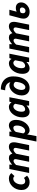

<svg xmlns="http://www.w3.org/2000/svg" viewBox="1923 -2674 935 4822"><g transform="rotate(-90 2391.0 -263.5)"><path d="M223.4 12Q168.2 12 124.3 -12.1Q80.3 -36.1 54.7 -81.7Q29.1 -127.4 29.1 -192.5Q29.1 -256.8 51.6 -313.8Q74.1 -370.8 113.7 -414.6Q153.3 -458.4 206 -483.2Q258.7 -508 319.6 -508Q368.3 -508 402.2 -489.2Q436.1 -470.4 454.1 -446.9L380.4 -368.6Q366.1 -382.8 350.6 -390.4Q335.1 -398.1 312.5 -398.1Q283.4 -398.1 257.5 -381.8Q231.7 -365.4 211.8 -337.5Q191.8 -309.6 180.6 -273Q169.3 -236.4 169.3 -195.4Q169.3 -150.4 191 -124.2Q212.6 -98 253.2 -98Q278 -98 297.7 -108.1Q317.4 -118.2 332.6 -129.9L389.4 -52.7Q359.7 -24.4 319.7 -6.2Q279.7 12 223.4 12Z M457.3 0 556.6 -496.1H668L665.9 -429.7H669.9Q705.9 -461.2 746.4 -484.7Q786.8 -508.1 828.2 -508.1Q883.3 -508.1 908.2 -484.2Q933.1 -460.3 943.2 -421Q984.3 -459.4 1026.9 -483.8Q1069.5 -508.1 1110.9 -508.1Q1172.6 -508.1 1200.2 -475.6Q1227.9 -443.1 1227.9 -380.6Q1227.9 -364.2 1225.9 -346.4Q1224 -328.5 1219.9 -310L1157.9 0H1021.1L1079.8 -292.8Q1083.2 -308.4 1085.5 -319.3Q1087.8 -330.3 1087.8 -340.3Q1087.8 -365.9 1075.1 -378.7Q1062.5 -391.5 1037.7 -391.5Q1021.1 -391.5 996.6 -376Q972.1 -360.4 940.6 -326.7L875.2 0H738.4L797.1 -292.8Q800.4 -308.4 802.8 -319.3Q805.1 -330.3 805.1 -340.3Q805.1 -365.9 792.4 -378.7Q779.8 -391.5 756.6 -391.5Q739.2 -391.5 714.3 -376Q689.4 -360.4 657.9 -326.7L594.1 0Z M1246.9 184.1 1383.6 -496.1H1495L1496.2 -439.3H1500.2Q1534.2 -469.7 1573 -488.9Q1611.9 -508.1 1650.5 -508.1Q1716 -508.1 1753.2 -461.2Q1790.5 -414.2 1790.5 -326.2Q1790.5 -255.6 1768.6 -193.9Q1746.7 -132.3 1709.2 -86.1Q1671.7 -39.8 1624.4 -13.9Q1577.2 12 1525.6 12Q1494.9 12 1468.1 -4Q1441.3 -20 1425.2 -46.6H1423.2L1409.5 50.2L1383.7 184.1ZM1516 -99.7Q1542.1 -99.7 1565.8 -115.7Q1589.6 -131.7 1608.4 -159.8Q1627.3 -187.9 1638 -226.2Q1648.8 -264.4 1648.8 -308.7Q1648.8 -354.2 1633.1 -375.3Q1617.4 -396.4 1590.8 -396.4Q1567.8 -396.4 1539.4 -382.3Q1511.1 -368.2 1488.5 -333.7L1451 -146.5Q1462.7 -122.4 1480 -111Q1497.3 -99.7 1516 -99.7Z M1994.1 12Q1929 12 1891.5 -35.3Q1854.1 -82.7 1854.1 -169.8Q1854.1 -240.8 1876.1 -302.4Q1898.1 -363.9 1935.4 -410Q1972.6 -456 2020.1 -482Q2067.6 -508 2119.2 -508Q2153 -508 2182.9 -490.7Q2212.8 -473.3 2227.2 -443H2229.2L2250.7 -496H2360.2L2261.1 0H2149.6L2151.8 -64.6H2149.4Q2115.9 -29.8 2074.3 -8.9Q2032.7 12 1994.1 12ZM2053.8 -99.5Q2079 -99.5 2107.5 -115.4Q2136 -131.2 2159.8 -173L2195.3 -348.8Q2183.2 -374.1 2164.9 -385.3Q2146.5 -396.5 2128.6 -396.5Q2102.6 -396.5 2078.9 -380.5Q2055.1 -364.6 2036.3 -336.3Q2017.4 -308 2006.6 -269.9Q1995.9 -231.8 1995.9 -187.6Q1995.9 -142 2011.5 -120.8Q2027 -99.5 2053.8 -99.5Z M2590.5 12Q2536.8 12 2494.7 -10.8Q2452.6 -33.6 2428.6 -77.3Q2404.5 -120.9 2404.5 -184.2Q2404.5 -251.4 2427.2 -308.4Q2449.8 -365.5 2486.9 -407.5Q2523.9 -449.5 2568.1 -473Q2612.3 -496.5 2654.5 -496.5Q2686.9 -496.5 2711.9 -485.5Q2737 -474.5 2753.7 -452.9Q2770.3 -431.3 2776.9 -399.8L2752 -331.5Q2738.8 -360.1 2719.7 -374.1Q2700.7 -388.1 2667.4 -388.1Q2641.4 -388.1 2618.8 -370.7Q2596.1 -353.3 2579.1 -324Q2562 -294.6 2552.5 -259.2Q2542.9 -223.8 2542.9 -186.9Q2542.9 -147 2560.5 -120.9Q2578.1 -94.7 2612.3 -94.7Q2646.4 -94.7 2677.4 -128.6Q2708.4 -162.5 2728.2 -227.9Q2748 -293.4 2748 -387.9Q2748 -494.5 2697.4 -548.5Q2646.7 -602.4 2533.6 -602.4L2555.7 -710.8Q2657.7 -710.8 2730.7 -672.1Q2803.8 -633.3 2843.3 -564Q2882.8 -494.7 2882.8 -402.1Q2882.8 -275.2 2844.9 -182.1Q2807 -88.9 2741.2 -38.5Q2675.4 12 2590.5 12Z M3087.1 12Q3022 12 2984.5 -35.3Q2947.1 -82.7 2947.1 -169.8Q2947.1 -240.8 2969.1 -302.4Q2991.1 -363.9 3028.4 -410Q3065.6 -456 3113.1 -482Q3160.6 -508 3212.2 -508Q3246 -508 3275.9 -490.7Q3305.8 -473.3 3320.2 -443H3322.2L3343.7 -496H3453.2L3354.1 0H3242.6L3244.8 -64.6H3242.4Q3208.9 -29.8 3167.3 -8.9Q3125.7 12 3087.1 12ZM3146.8 -99.5Q3172 -99.5 3200.5 -115.4Q3229 -131.2 3252.8 -173L3288.3 -348.8Q3276.2 -374.1 3257.9 -385.3Q3239.5 -396.5 3221.6 -396.5Q3195.6 -396.5 3171.9 -380.5Q3148.1 -364.6 3129.3 -336.3Q3110.4 -308 3099.6 -269.9Q3088.9 -231.8 3088.9 -187.6Q3088.9 -142 3104.5 -120.8Q3120 -99.5 3146.8 -99.5Z M3482.3 0 3581.6 -496.1H3693L3690.9 -429.7H3694.9Q3730.9 -461.2 3771.4 -484.7Q3811.8 -508.1 3853.2 -508.1Q3908.3 -508.1 3933.2 -484.2Q3958.1 -460.3 3968.2 -421Q4009.3 -459.4 4051.9 -483.8Q4094.5 -508.1 4135.9 -508.1Q4197.6 -508.1 4225.2 -475.6Q4252.9 -443.1 4252.9 -380.6Q4252.9 -364.2 4250.9 -346.4Q4249 -328.5 4244.9 -310L4182.9 0H4046.1L4104.8 -292.8Q4108.2 -308.4 4110.5 -319.3Q4112.8 -330.3 4112.8 -340.3Q4112.8 -365.9 4100.1 -378.7Q4087.5 -391.5 4062.7 -391.5Q4046.1 -391.5 4021.6 -376Q3997.1 -360.4 3965.6 -326.7L3900.2 0H3763.4L3822.1 -292.8Q3825.4 -308.4 3827.8 -319.3Q3830.1 -330.3 3830.1 -340.3Q3830.1 -365.9 3817.4 -378.7Q3804.8 -391.5 3781.6 -391.5Q3764.2 -391.5 3739.3 -376Q3714.4 -360.4 3682.9 -326.7L3619.1 0Z M4505 12Q4425.5 12 4379.6 -29.9Q4333.6 -71.8 4333.6 -137.4Q4333.6 -162.4 4337.7 -186Q4341.9 -209.6 4344.9 -221.6L4418.1 -496.1H4556.5L4507.9 -313.9Q4534.6 -326.1 4555.4 -330.2Q4576.3 -334.3 4601.5 -334.3Q4668.6 -334.3 4704.6 -297.7Q4740.7 -261.1 4740.7 -203.1Q4740.7 -144 4708.8 -95.1Q4676.9 -46.2 4623.3 -17.1Q4569.6 12 4505 12ZM4530.2 -91.5Q4552.4 -91.5 4571.5 -103Q4590.6 -114.5 4602.2 -134Q4613.8 -153.5 4613.8 -177.3Q4613.8 -204 4597.8 -218.2Q4581.8 -232.4 4551.5 -232.4Q4535.4 -232.4 4520 -228.3Q4504.6 -224.2 4481.7 -211.4Q4475.2 -193.6 4472 -179.9Q4468.7 -166.2 4468.7 -151.7Q4468.7 -122.8 4485.5 -107.1Q4502.3 -91.5 4530.2 -91.5Z"/></g></svg>

Font: Source Sans 3
Style: Italic
Weight: 200
Italic angle: -11°
Designer: Paul D. Hunt
Foundry: Adobe
Version: Version 3.046;hotconv 1.0.118;makeotfexe 2.5.65603